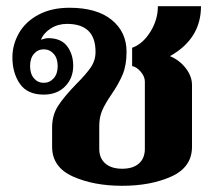

<svg xmlns="http://www.w3.org/2000/svg" viewBox="-20 -589 694 619"><path d="M148 -116V-178Q148 -218 167.5 -248Q187 -278 225 -317Q257 -349 272.5 -371.5Q288 -394 288 -422Q288 -512 196 -512Q167 -512 144 -497.5Q121 -483 112 -461Q127 -466 135 -466Q177 -466 196.5 -440Q216 -414 216 -377Q216 -337 190 -310.5Q164 -284 121 -284Q68 -284 44 -319Q20 -354 20 -404Q20 -445 41 -482Q62 -519 104 -541.5Q146 -564 204 -564Q292 -564 340 -525Q388 -486 388 -422Q388 -379 375.5 -349Q363 -319 339 -284Q319 -255 309.5 -233Q300 -211 300 -183V-109Q300 -79 319.5 -62Q339 -45 374 -45Q409 -45 428 -62Q447 -79 447 -109V-326Q447 -342 434 -357.5Q421 -373 406 -376V-435Q440 -447 464.5 -486Q489 -525 489 -569H628Q628 -464 528 -408Q559 -395 579 -369Q599 -343 599 -315V-116Q599 -50 532.5 -20Q466 10 374 10Q282 10 215 -20Q148 -50 148 -116ZM166 -376Q166 -401 153 -415.5Q140 -430 121 -430Q102 -430 89.5 -415.5Q77 -401 77 -376Q77 -351 89.5 -336.5Q102 -322 121 -322Q140 -322 153 -336.5Q166 -351 166 -376Z"/></svg>

Font: Trirong
Style: Bold
Weight: 700
Designer: Katatrad Team
Foundry: CadsonDemak
Version: Version 1.001